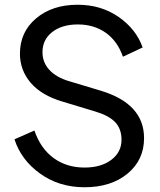

<svg xmlns="http://www.w3.org/2000/svg" viewBox="-20 -777 673 809"><path d="M336 12Q229 12 149 -45.5Q69 -103 41 -190L125 -227Q151 -151 206 -111Q261 -71 336 -71Q406 -71 449 -103.5Q492 -136 492 -188Q492 -234 465.5 -262Q439 -290 382 -307L243 -349Q155 -375 109.5 -428Q64 -481 64 -551Q64 -642 132 -699.5Q200 -757 307 -757Q406 -757 480 -705.5Q554 -654 581 -577L498 -538Q475 -604 425.5 -639Q376 -674 308 -674Q241 -674 200 -642Q159 -610 159 -557Q159 -514 188 -482.5Q217 -451 271 -435L404 -395Q587 -340 587 -195Q587 -103 517.5 -45.5Q448 12 336 12Z"/></svg>

Font: Plus Jakarta Display
Style: Regular
Weight: 400
Designer: Gumpita Rahayu
Foundry: Tokotype Studio
Version: Version 1.000;hotconv 1.0.109;makeotfexe 2.5.65596